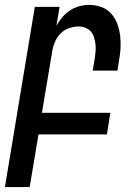

<svg xmlns="http://www.w3.org/2000/svg" viewBox="-52 -548 572 783"><path d="M-32 215 90 -520H191L178 -443Q188 -461 202 -477.5Q216 -494 233.5 -505.5Q251 -517 271 -522.5Q291 -528 310 -528Q337 -528 361 -519.5Q385 -511 401 -493Q417 -475 426 -451.5Q435 -428 438 -402.5Q441 -377 439.5 -351Q438 -325 433 -299L427 -260H326L335 -313Q337 -327 338 -341.5Q339 -356 337 -370Q335 -384 331 -397Q327 -410 318 -420Q309 -430 296 -435Q283 -440 268 -440Q249 -440 229 -433Q209 -426 194.5 -411Q180 -396 172 -377Q164 -358 161 -339L119 -88H398L384 0H105L69 215Z"/></svg>

Font: Iosevka Term Curly SmBd Obl
Style: Regular
Weight: 600
Italic angle: -9°
Designer: Belleve Invis
Foundry: Belleve Invis
Version: Version 32.3.0